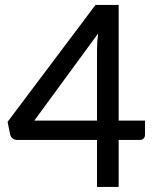

<svg xmlns="http://www.w3.org/2000/svg" viewBox="-20 -738 620 758"><path d="M448.5 0H363V-185.5H48Q37.5 -185.5 29.8 -191.5Q22 -197.5 20 -207.5L10 -257L357 -718.5H448.5V-262H552.5V-206Q552.5 -197.5 547.2 -191.5Q542 -185.5 531.5 -185.5H448.5ZM363 -262V-543Q363 -571 367.5 -606L115.5 -262Z"/></svg>

Font: Verano Sans Medium
Style: Regular
Weight: 500
Designer: Lukasz Dziedzic with Adam Twardoch and Botio Nikoltchev
Foundry: tyPoland Lukasz Dziedzic
Version: Version 3.001;December 28, 2019;FontCreator 12.0.0.2547 64-b